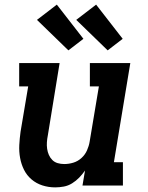

<svg xmlns="http://www.w3.org/2000/svg" viewBox="-20 -803 640 831"><path d="M219 8Q190 8 163.5 -0.5Q137 -9 116.5 -26.5Q96 -44 84 -68Q72 -92 67 -119.5Q62 -147 63.5 -175.5Q65 -204 69 -233L102 -429H63V-530H238L187 -217Q184 -202 183 -187.5Q182 -173 184 -159Q186 -145 191.5 -132.5Q197 -120 206.5 -110.5Q216 -101 229.5 -97Q243 -93 258 -93Q278 -93 297.5 -99Q317 -105 332.5 -119Q348 -133 356.5 -152Q365 -171 368 -190L408 -429H369V-530H544L473 -101H512V0H337L348 -65Q337 -49 323 -34.5Q309 -20 292 -9.5Q275 1 256 4.5Q237 8 219 8ZM446 -585 310 -717 396 -783 511 -635ZM276 -585 140 -717 226 -783 341 -635Z"/></svg>

Font: Iosevka Slab Extended Oblique
Style: Bold
Weight: 700
Width: 7
Italic angle: -9°
Monospace: yes
Designer: Belleve Invis
Foundry: Belleve Invis
Version: Version 11.1.1; ttfautohint (v1.8.3)